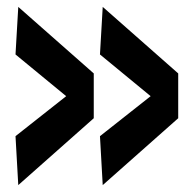

<svg xmlns="http://www.w3.org/2000/svg" viewBox="-20 -550 560 557"><path d="M252 -337V-207L33 -13L25 -155L172 -271L25 -392L33 -530ZM497 -337V-207L278 -13L270 -155L417 -271L270 -392L278 -530Z"/></svg>

Font: Georama ExtraCondensed Thin SemiBold
Style: Regular
Weight: 600
Version: Version 1.001